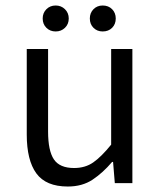

<svg xmlns="http://www.w3.org/2000/svg" viewBox="-20 -662 582 694"><path d="M225.1 12.2Q146 12.2 111.3 -35.4Q76.7 -83 76.7 -175.8V-484.9H153.8V-186.5Q153.8 -117.2 174.8 -85.9Q195.8 -54.7 247.6 -54.7Q288.1 -54.7 317.1 -75Q346.2 -95.2 381.8 -139.2V-484.9H458.5V0H395L388.7 -76.7H385.3Q351.6 -37.1 314.5 -12.5Q277.3 12.2 225.1 12.2ZM181.2 -548.3Q161.1 -548.3 147.7 -561.5Q134.3 -574.7 134.3 -595.2Q134.3 -615.2 147.7 -628.7Q161.1 -642.1 181.2 -642.1Q201.2 -642.1 214.8 -628.7Q228.5 -615.2 228.5 -595.2Q228.5 -574.7 214.8 -561.5Q201.2 -548.3 181.2 -548.3ZM351.1 -548.3Q331.1 -548.3 317.9 -561.5Q304.7 -574.7 304.7 -595.2Q304.7 -615.2 317.9 -628.7Q331.1 -642.1 351.1 -642.1Q372.1 -642.1 385.3 -628.7Q398.4 -615.2 398.4 -595.2Q398.4 -574.7 385.3 -561.5Q372.1 -548.3 351.1 -548.3Z"/></svg>

Font: Varta Light
Style: Regular
Weight: 400
Version: Version 1.004